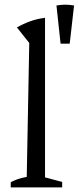

<svg xmlns="http://www.w3.org/2000/svg" viewBox="-20 -820 344 840"><path d="M27 0V-23Q41 -30 57 -36Q73 -42 97 -46L108 -632L54 -700Q82 -716 112.5 -727Q143 -738 177 -742V-44L252 -24V0ZM245 -629 227 -796Q265 -803 304 -796L285 -629Z"/></svg>

Font: Piazzolla 24pt
Style: Regular
Weight: 400
Designer: Juan Pablo del Peral
Foundry: Huerta Tipografica
Version: Version 2.005